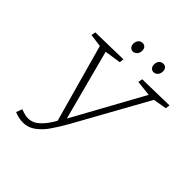

<svg xmlns="http://www.w3.org/2000/svg" viewBox="-227 -1003 1167 1167"><g transform="rotate(45 356.5 -419.5)"><path d="M713 -695 709 -667 622 -652 360 -180Q326 -121 298.5 -82Q271 -43 235.5 -17Q200 9 157 9Q121 9 82 -7L97 -46Q135 -31 159 -31Q199 -31 232.5 -61Q266 -91 298 -148L158 -651L75 -662L80 -690L317 -695L313 -667L208 -651L328 -197L578 -651L478 -662L483 -690ZM292 -805Q292 -824 302.5 -836Q313 -848 330 -848Q344 -848 352.5 -838.5Q361 -829 361 -813Q361 -794 350 -781.5Q339 -769 322 -769Q309 -769 300.5 -779Q292 -789 292 -805ZM470 -805Q470 -824 480.5 -836Q491 -848 508 -848Q522 -848 530.5 -838.5Q539 -829 539 -813Q539 -794 528 -781.5Q517 -769 501 -769Q487 -769 478.5 -779Q470 -789 470 -805Z"/></g></svg>

Font: Bitter Pro Light
Style: Italic
Weight: 300
Italic angle: -9°
Designer: Sol Matas, and Bitter project Authors
Foundry: Sol Matas
Version: Version 1.010